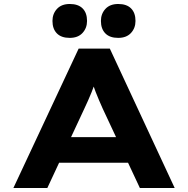

<svg xmlns="http://www.w3.org/2000/svg" viewBox="-20 -944 944 964"><path d="M47.2 0 374.9 -700H531.4L857.1 0H682.3L495.8 -398.4Q486.5 -420.1 477.2 -440.9Q467.9 -461.7 460.4 -482Q452.8 -502.3 445.7 -522.5Q438.7 -542.8 433.3 -563.4L468.6 -563.8Q462.3 -541.8 454.9 -521Q447.6 -500.3 439.5 -480.2Q431.3 -460.1 422.3 -439.6Q413.3 -419.1 402.6 -396.7L217.6 0ZM199.6 -126.8 254.9 -255.5H646.9L678.2 -126.8ZM573.5 -753.8Q531 -753.8 508.9 -776.4Q486.7 -799 486.7 -838.9Q486.7 -874.8 509.4 -899.4Q532.2 -924 573.5 -924Q616 -924 638.1 -901.7Q660.3 -879.4 660.3 -838.9Q660.3 -803 637.6 -778.4Q614.8 -753.8 573.5 -753.8ZM330.2 -753.8Q287.7 -753.8 265.6 -776.4Q243.4 -799 243.4 -838.9Q243.4 -874.8 266.1 -899.4Q288.9 -924 330.2 -924Q372.6 -924 394.8 -901.7Q417 -879.4 417 -838.9Q417 -803 394.2 -778.4Q371.5 -753.8 330.2 -753.8Z"/></svg>

Font: Lexend Peta
Style: Regular
Weight: 400
Designer: Bonnie Shaver-Troup, Thomas Jockin
Foundry: Lexend
Version: Version 1.007